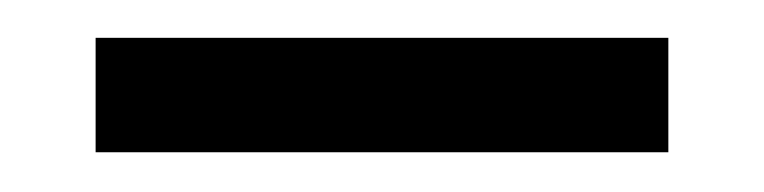

<svg xmlns="http://www.w3.org/2000/svg" viewBox="-20 -71 398 100"><path d="M328.1 8.3H29.8V-51.3H328.1Z"/></svg>

Font: Ignotum
Style: Regular
Weight: 400
Designer: GGBot
Version: 0.10